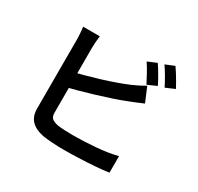

<svg xmlns="http://www.w3.org/2000/svg" viewBox="-181 -1064 1362 1319"><g transform="rotate(30 500.0 -404.5)"><path d="M735 -803Q748 -785 763 -760Q778 -735 792 -710Q806 -685 815 -666L743 -634Q727 -665 705.5 -704.5Q684 -744 664 -773ZM851 -846Q864 -828 879.5 -802.5Q895 -777 909.5 -752.5Q924 -728 933 -710L861 -679Q845 -711 822.5 -750Q800 -789 780 -817ZM299 -762Q296 -741 294 -713.5Q292 -686 292 -665Q292 -650 292 -612Q292 -574 292 -522.5Q292 -471 292 -414.5Q292 -358 292 -305.5Q292 -253 292 -212.5Q292 -172 292 -153Q292 -120 308 -107Q324 -94 359 -87Q382 -84 413.5 -82.5Q445 -81 479 -81Q518 -81 565 -83Q612 -85 660.5 -89Q709 -93 751.5 -100Q794 -107 825 -115V16Q780 23 718 27.5Q656 32 591.5 34.5Q527 37 472 37Q425 37 381.5 34Q338 31 306 26Q243 14 208.5 -20.5Q174 -55 174 -119Q174 -146 174 -192Q174 -238 174 -295Q174 -352 174 -410.5Q174 -469 174 -521Q174 -573 174 -611.5Q174 -650 174 -665Q174 -676 173 -693.5Q172 -711 170.5 -729.5Q169 -748 167 -762ZM240 -453Q287 -463 341 -477.5Q395 -492 450.5 -509Q506 -526 556.5 -544Q607 -562 648 -579Q673 -590 698.5 -602.5Q724 -615 751 -631L799 -517Q773 -506 743 -493.5Q713 -481 689 -472Q644 -454 587 -435Q530 -416 469 -397.5Q408 -379 349 -363Q290 -347 240 -335Z"/></g></svg>

Font: Noto Sans JP SemiBold
Style: Regular
Weight: 600
Designer: Ryoko NISHIZUKA  (kana, bopomofo & ideographs); Paul D. Hunt (Latin, Greek & Cyrillic); Sandoll Communications , Soo-you
Foundry: Adobe
Version: Version 2.004-H2;hotconv 1.0.118;makeotfexe 2.5.65603